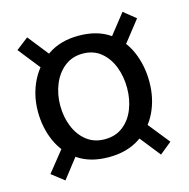

<svg xmlns="http://www.w3.org/2000/svg" viewBox="-95 -688 791 805"><g transform="rotate(-15 301.0 -285.5)"><path d="M294 -22Q214 -22 161 -58Q108 -94 81.5 -153.5Q55 -213 55 -283Q55 -354 84.5 -414Q114 -474 169 -510.5Q224 -547 301 -547Q381 -547 434 -511Q487 -475 513 -415Q539 -355 539 -284Q539 -212 510.5 -152.5Q482 -93 427 -57.5Q372 -22 294 -22ZM92 25 38 -17 142 -147 193 -105ZM507 24 398 -114 447 -158 559 -18ZM297 -99Q344 -99 376.5 -124.5Q409 -150 425.5 -192Q442 -234 442 -283Q442 -333 425.5 -375.5Q409 -418 377 -444Q345 -470 299 -470Q253 -470 220 -444Q187 -418 169.5 -375.5Q152 -333 152 -284Q152 -234 169 -192Q186 -150 218.5 -124.5Q251 -99 297 -99ZM141 -426 39 -555 92 -596 194 -467ZM455 -423 405 -468 506 -596 558 -554Z"/></g></svg>

Font: Yaldevi ExtraLight Medium
Style: Regular
Weight: 500
Version: Version 1.100